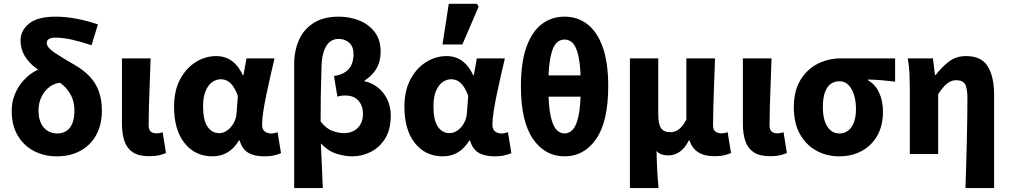

<svg xmlns="http://www.w3.org/2000/svg" viewBox="-20 -799 5237 996"><path d="M273.9 12Q209.2 12 156.2 -15.5Q103.2 -43 71.9 -96Q40.6 -149 40.6 -224Q40.6 -269.9 57.3 -310.4Q74 -350.9 102 -381.6Q129.9 -412.3 163 -430.5Q196.1 -448.6 228.7 -449.3L295.7 -369.6Q264.8 -368.5 238.2 -349.1Q211.5 -329.6 195.6 -297.4Q179.7 -265.2 179.7 -226Q179.7 -186.7 192.6 -159.9Q205.6 -133.1 227.6 -119.9Q249.6 -106.6 277.2 -106.6Q302.9 -106.6 323.1 -119Q343.3 -131.3 354.7 -157.7Q366.1 -184.1 366.1 -225.6Q366.1 -267.9 350 -301Q333.9 -334.2 305.3 -358.6Q276.8 -383.1 239.8 -400.7Q200.5 -419.9 165.2 -446.5Q129.9 -473.2 108.2 -508.8Q86.6 -544.4 86.6 -590.4Q86.6 -640.4 130.8 -676.5Q175 -712.6 268.1 -712.6Q322 -712.6 379.5 -701.3Q437.1 -690.1 487.9 -672.3L454.8 -564.3Q403 -582.1 354.8 -592.9Q306.5 -603.8 267.8 -603.8Q244.6 -603.8 233.5 -596.5Q222.4 -589.2 222.4 -576Q222.4 -553.3 262.5 -526.3Q302.6 -499.3 363.3 -464.6Q411.2 -437.6 443.7 -403.8Q476.2 -370.1 492.3 -326.3Q508.5 -282.5 508.5 -224.4Q508.5 -154.2 480.4 -101.1Q452.3 -48 399.4 -18Q346.6 12 273.9 12Z M754 11.3Q699.1 11.3 668.6 -9.3Q638 -29.9 625.4 -67.6Q612.7 -105.4 612.7 -155.9V-496.1H761.3Q759.5 -438.1 757 -373.5Q754.4 -308.8 752.7 -250.1Q751.1 -191.3 751.1 -149.9Q751.1 -126.2 761.6 -116.8Q772 -107.3 792.3 -107.3Q798.5 -107.3 807.3 -108.8Q816.2 -110.3 823.6 -113.3L841.1 -4.9Q825.1 1.4 805.3 6.3Q785.6 11.3 754 11.3Z M1082.3 12Q991.9 12 937.4 -56.6Q882.9 -125.1 882.9 -245.6Q882.9 -328.1 913.9 -386.7Q945 -445.3 995 -476.7Q1044.9 -508.1 1102.4 -508.1Q1130.3 -508.1 1155.4 -498.2Q1180.5 -488.2 1201.8 -466.3Q1223.2 -444.4 1239.3 -409.2H1243L1258.7 -496.1H1404.1Q1394.1 -453.2 1382.9 -405Q1371.6 -356.8 1361.9 -309.3Q1352.2 -261.9 1345.8 -221.2Q1339.5 -180.5 1339.5 -152.4Q1339.5 -127.6 1353.2 -117.1Q1366.9 -106.6 1387.5 -106.6Q1394.9 -106.6 1403.1 -108.3Q1411.4 -110 1420 -113L1437.7 -4.6Q1424.2 1.7 1402.4 6.9Q1380.7 12 1350.9 12Q1299.2 12 1267.8 -6.6Q1236.3 -25.2 1223.2 -70.3H1219.6Q1170.1 12 1082.3 12ZM1117.3 -108.3Q1139.1 -108.3 1159.1 -122.7Q1179.2 -137 1192.5 -161.4Q1205.9 -185.8 1207.4 -215.2L1213.8 -301.3Q1203.6 -330.4 1190.4 -349.8Q1177.3 -369.1 1161.2 -378.5Q1145.2 -387.8 1125.1 -387.8Q1102.4 -387.8 1081.4 -373.4Q1060.5 -359 1047 -328Q1033.5 -296.9 1033.5 -247.2Q1033.5 -175.5 1056.5 -141.9Q1079.4 -108.3 1117.3 -108.3Z M1506 176.7V-465.9Q1506 -535.6 1530.8 -591.4Q1555.5 -647.2 1606.9 -679.9Q1658.2 -712.6 1737.7 -712.6Q1792.7 -712.6 1842.2 -693.3Q1891.7 -673.9 1923.2 -633.6Q1954.6 -593.3 1954.6 -530.9Q1954.6 -480.5 1933.1 -443.7Q1911.6 -406.8 1871.4 -381.4V-377.4Q1909.2 -369.8 1939.9 -345.4Q1970.6 -321.1 1988.8 -283.6Q2007.1 -246.1 2007.1 -199.5Q2007.1 -126.4 1977.6 -79.7Q1948 -33.1 1902.3 -10.5Q1856.6 12 1808.3 12Q1767.5 12 1725 -1.6Q1682.4 -15.1 1644.4 -54.8Q1647.2 4.1 1649.7 61.6Q1652.2 119.1 1654.6 176.7ZM1765.4 -108.3Q1791.8 -108.3 1813.9 -119.5Q1836 -130.7 1849.5 -153.1Q1863 -175.6 1863 -209.4Q1863 -248.8 1839.9 -276.2Q1816.8 -303.6 1770.1 -303.6Q1747.9 -303.6 1730.3 -297.6L1712.4 -404.7Q1750.5 -410.5 1772.9 -426.6Q1795.4 -442.8 1804.6 -466Q1813.9 -489.2 1813.9 -516.9Q1813.9 -557.9 1791.1 -577.6Q1768.2 -597.2 1738 -597.2Q1694.3 -597.2 1672 -559.3Q1649.7 -521.4 1648 -456.8Q1645.6 -384.2 1644.3 -312.9Q1643.1 -241.7 1643.1 -169.1Q1671.7 -131.9 1704.3 -120.1Q1736.9 -108.3 1765.4 -108.3Z M2277.3 12Q2186.9 12 2132.4 -56.6Q2077.9 -125.1 2077.9 -245.6Q2077.9 -328.1 2108.9 -386.7Q2140 -445.3 2190 -476.7Q2239.9 -508.1 2297.4 -508.1Q2325.3 -508.1 2350.4 -498.2Q2375.5 -488.2 2396.8 -466.3Q2418.2 -444.4 2434.3 -409.2H2438L2453.7 -496.1H2599.1Q2589.1 -453.2 2577.9 -405Q2566.6 -356.8 2556.9 -309.3Q2547.2 -261.9 2540.8 -221.2Q2534.5 -180.5 2534.5 -152.4Q2534.5 -127.6 2548.2 -117.1Q2561.9 -106.6 2582.5 -106.6Q2589.9 -106.6 2598.1 -108.3Q2606.4 -110 2615 -113L2632.7 -4.6Q2619.2 1.7 2597.4 6.9Q2575.7 12 2545.9 12Q2494.2 12 2462.8 -6.6Q2431.3 -25.2 2418.2 -70.3H2414.6Q2365.1 12 2277.3 12ZM2312.3 -108.3Q2334.1 -108.3 2354.1 -122.7Q2374.2 -137 2387.5 -161.4Q2400.9 -185.8 2402.4 -215.2L2408.8 -301.3Q2398.6 -330.4 2385.4 -349.8Q2372.3 -369.1 2356.2 -378.5Q2340.2 -387.8 2320.1 -387.8Q2297.4 -387.8 2276.4 -373.4Q2255.5 -359 2242 -328Q2228.5 -296.9 2228.5 -247.2Q2228.5 -175.5 2251.5 -141.9Q2274.4 -108.3 2312.3 -108.3ZM2275.5 -568.2 2308 -779.4H2454L2462.6 -763.9L2378.6 -568.2Z M2908.7 12Q2806.9 12 2744.6 -78.6Q2682.2 -169.1 2682.2 -352.5Q2682.2 -474.4 2710.7 -554.5Q2739.2 -634.6 2790 -673.6Q2840.8 -712.6 2908.7 -712.6Q2976.6 -712.6 3027.4 -673.2Q3078.2 -633.8 3106.7 -554.1Q3135.2 -474.4 3135.2 -352.5Q3135.2 -169.1 3072.9 -78.6Q3010.6 12 2908.7 12ZM2908.7 -106.6Q2932.1 -106.6 2951.3 -126.8Q2970.5 -147 2981.6 -200.4Q2992.8 -253.8 2992.8 -352.5Q2992.8 -427.2 2986.3 -474.3Q2979.9 -521.4 2968.5 -547.6Q2957.2 -573.8 2941.6 -583.9Q2926.1 -593.9 2908.7 -593.9Q2891.4 -593.9 2875.8 -583.9Q2860.3 -573.8 2848.9 -547.6Q2837.6 -521.4 2831.1 -474.3Q2824.6 -427.2 2824.6 -352.5Q2824.6 -253.8 2835.8 -200.4Q2847 -147 2866.1 -126.8Q2885.3 -106.6 2908.7 -106.6ZM2761.2 -297.6V-408H3056.2V-297.6Z M3247.7 176.7V-496.1H3394.7V-207Q3394.7 -154.6 3409.6 -133.9Q3424.4 -113.2 3455.6 -113.2Q3472.5 -113.2 3487 -119.5Q3501.5 -125.8 3514.6 -140.1Q3527.8 -154.5 3540.5 -178.5V-496.1H3689.2Q3687.3 -438.1 3684.8 -373.5Q3682.2 -308.8 3680.6 -250.1Q3678.9 -191.3 3678.9 -149.9Q3678.9 -126.2 3691 -116.8Q3703.2 -107.3 3723.4 -107.3Q3729.7 -107.3 3738.5 -108.8Q3747.3 -110.3 3754.7 -113.3L3772.2 -4.9Q3756.2 1.4 3736.5 6.3Q3716.7 11.3 3685.1 11.3Q3634 11.3 3601.6 -9.6Q3569.2 -30.6 3557 -70.6H3553.3Q3535.2 -33.1 3507.9 -13Q3480.7 7.1 3448.1 7.1Q3430.5 7.1 3414.5 2.7Q3398.5 -1.6 3385.7 -16.1Q3386.6 20.3 3387.8 51.4Q3389 82.6 3390.9 112.4Q3392.7 142.3 3396.3 176.7Z M3975 11.3Q3920.1 11.3 3889.6 -9.3Q3859 -29.9 3846.4 -67.6Q3833.7 -105.4 3833.7 -155.9V-496.1H3982.3Q3980.5 -438.1 3978 -373.5Q3975.4 -308.8 3973.7 -250.1Q3972.1 -191.3 3972.1 -149.9Q3972.1 -126.2 3982.6 -116.8Q3993 -107.3 4013.3 -107.3Q4019.5 -107.3 4028.3 -108.8Q4037.2 -110.3 4044.6 -113.3L4062.1 -4.9Q4046.1 1.4 4026.3 6.3Q4006.6 11.3 3975 11.3Z M4333.2 12Q4268.5 12 4215 -17.3Q4161.5 -46.6 4129.7 -103.3Q4097.9 -159.9 4097.9 -242.2Q4097.9 -328.1 4132.6 -384.5Q4167.4 -441 4222.6 -468.6Q4277.9 -496.1 4340.1 -496.1H4623.4V-375.5Q4583.1 -380.1 4552.1 -382.9Q4521.2 -385.6 4482.5 -386.4V-382.4Q4520.3 -361.9 4540.3 -318.8Q4560.4 -275.7 4560.4 -219.2Q4560.4 -147.6 4531.2 -95.9Q4502.1 -44.2 4450.8 -16.1Q4399.5 12 4333.2 12ZM4334.8 -106.6Q4361.4 -106.6 4380.5 -121.7Q4399.5 -136.7 4410 -165.1Q4420.4 -193.5 4420.4 -234Q4420.4 -273.5 4410.4 -306.1Q4400.4 -338.7 4381.5 -358.1Q4362.6 -377.5 4335.2 -377.5Q4308.6 -377.5 4289.3 -363.7Q4270 -349.9 4259.3 -320Q4248.5 -290.2 4248.5 -242.2Q4248.5 -199.3 4259.2 -168.8Q4269.8 -138.4 4289 -122.5Q4308.3 -106.6 4334.8 -106.6Z M4988.3 176.7Q4990.1 118.4 4992.2 54.6Q4994.4 -9.2 4995.6 -71.9Q4996.9 -134.5 4997.7 -190.5Q4998.5 -246.5 4998.5 -289.2Q4998.5 -342.8 4985.9 -362.9Q4973.3 -382.9 4940.4 -382.9Q4922.9 -382.9 4907.6 -375Q4892.3 -367.1 4877.6 -351.1Q4862.9 -335.2 4846.7 -310.8V0H4699.7V-343.5Q4699.7 -373.3 4698 -414.3Q4696.2 -455.2 4689.1 -496.1H4819.6L4830.2 -410.1H4833.9Q4866 -452 4903.1 -480Q4940.1 -508.1 4991.8 -508.1Q5071.3 -508.1 5104.1 -454.6Q5136.9 -401 5136.9 -308V176.7Z"/></svg>

Font: SourceSans3VF
Style: Regular
Weight: 200
Designer: Paul D. Hunt
Foundry: Adobe
Version: Version 3.052;hotconv 1.1.0;makeotfexe 2.6.0